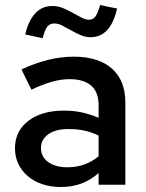

<svg xmlns="http://www.w3.org/2000/svg" viewBox="-20 -740 584 769"><path d="M40 0ZM223 9Q184 9 150.5 -2Q117 -13 92.5 -33.5Q68 -54 54 -82.5Q40 -111 40 -146Q40 -215 93.5 -256Q147 -297 237 -297Q275 -297 309 -289.5Q343 -282 375 -268V-318Q375 -372 344.5 -397.5Q314 -423 259 -423Q224 -423 187.5 -412.5Q151 -402 106 -381Q96 -401 86 -421Q76 -441 66 -462Q120 -487 172 -500Q224 -513 276 -513Q374 -513 428 -465.5Q482 -418 482 -330V0H375V-47Q342 -18 305 -4.5Q268 9 223 9ZM144 -148Q144 -112 173 -91Q202 -70 250 -70Q322 -70 375 -114V-197Q323 -223 258 -223H253Q202 -223 173 -202Q144 -181 144 -148ZM151 -587Q134 -591 116 -594.5Q98 -598 81 -602Q94 -657 121 -686.5Q148 -716 190 -716Q212 -716 232.5 -707.5Q253 -699 271.5 -688.5Q290 -678 306.5 -669.5Q323 -661 336 -661Q352 -661 361.5 -673Q371 -685 381 -720Q398 -716 415 -712.5Q432 -709 449 -706Q423 -591 343 -591Q322 -591 302.5 -599.5Q283 -608 264.5 -618.5Q246 -629 229.5 -637.5Q213 -646 198 -646Q179 -646 169 -632.5Q159 -619 151 -587Z"/></svg>

Font: Rosa Sans Medium
Style: Regular
Weight: 500
Designer: Pentagram / MCKL
Foundry: Pentagram / MCKL
Version: Version 1.005;September 16, 2019;FontCreator 11.5.0.2425 64-